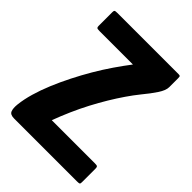

<svg xmlns="http://www.w3.org/2000/svg" viewBox="-195 -774 875 875"><g transform="rotate(45 242.5 -336.5)"><path d="M438 -673Q445 -673 447.5 -671Q450 -669 450 -658V-601Q450 -580 430.5 -550.5Q411 -521 382 -486Q361 -460 339 -428Q317 -396 295 -359.5Q273 -323 252 -283Q231 -243 212.5 -201Q194 -159 178 -116H456Q469 -116 472 -113Q475 -110 475 -101V-13Q475 -4 472 -2Q469 0 457 0H51Q26 0 20 -15Q14 -30 17 -57Q21 -93 33 -134.5Q45 -176 63.5 -220.5Q82 -265 105 -310.5Q128 -356 153.5 -399.5Q179 -443 206.5 -483Q234 -523 260 -557H45Q31 -557 28 -560Q25 -563 25 -570V-660Q25 -668 28 -670.5Q31 -673 44 -673Z"/></g></svg>

Font: Glory Thin ExtraBold
Style: Regular
Weight: 800
Version: Version 1.011